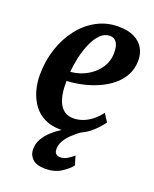

<svg xmlns="http://www.w3.org/2000/svg" viewBox="-146 -651 769 956"><g transform="rotate(20 238.0 -173.0)"><path d="M423 -100Q406.5 -76 378.8 -49.5Q351 -23 311 -5.2Q271 12.5 217 12.5Q168.5 12.5 132.5 -5.2Q96.5 -23 73.5 -54.2Q50.5 -85.5 39 -125.2Q27.5 -165 27.5 -209Q27.5 -282 48.8 -346.8Q70 -411.5 108.5 -461.5Q147 -511.5 199.5 -540Q252 -568.5 314.5 -568.5Q366 -568.5 399 -551.8Q432 -535 448 -506.8Q464 -478.5 464 -444Q464 -399.5 445.2 -364.8Q426.5 -330 394.8 -304.5Q363 -279 323.5 -262Q284 -245 242.2 -236Q200.5 -227 162.5 -225.5Q162 -187 167.2 -156.5Q172.5 -126 184.2 -105Q196 -84 214.2 -73Q232.5 -62 258 -62Q280.5 -62 304.5 -70.2Q328.5 -78.5 352 -96.2Q375.5 -114 396.5 -141.5ZM290 -510.5Q261.5 -510.5 239.2 -487.8Q217 -465 201.2 -428.8Q185.5 -392.5 176.5 -351.8Q167.5 -311 164.5 -274.5Q190 -276.5 215 -284.8Q240 -293 262.2 -307.5Q284.5 -322 301.5 -341.5Q318.5 -361 328.2 -385.2Q338 -409.5 338 -438Q338 -474.5 325.5 -492.5Q313 -510.5 290 -510.5ZM211.5 222Q164.5 221.5 143.5 201Q122.5 180.5 122.5 151Q122.5 121 136.5 96.2Q150.5 71.5 172.5 51Q194.5 30.5 220.5 14.2Q246.5 -2 270.5 -15L294 -25L322 -12Q294.5 7.5 274.2 27.5Q254 47.5 242.8 67.5Q231.5 87.5 231.5 107.5Q231 127 239.8 134.8Q248.5 142.5 263 142.5Q281 142.5 297.2 133.2Q313.5 124 332 108.5L346 155.5Q328.5 179 294 200.5Q259.5 222 211.5 222Z"/></g></svg>

Font: Merriweather 24pt SemiCondensed
Style: Bold Italic
Weight: 700
Width: 4
Italic angle: -7.8°
Designer: Eben Sorkin
Foundry: Eben Sorkin
Version: Version 2.101